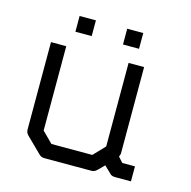

<svg xmlns="http://www.w3.org/2000/svg" viewBox="-86 -683 712 717"><g transform="rotate(15 270.0 -324.5)"><path d="M373 -84 349 -60Q340 -51 328 -51H146Q134 -51 126 -59L67 -117Q58 -126 58 -138V-476H117V-150L158 -109H316L358 -153V-476H418V-141Q418 -139 414 -129L432 -109H481V-51H420Q405 -51 399 -59ZM136 -598H199V-537H136ZM320 -598H382V-537H320Z"/></g></svg>

Font: 3270 Nerd Font Mono
Style: Regular
Weight: 400
Monospace: yes
Version: Version 3.0.1;Nerd Fonts 3.0.0